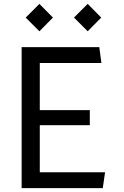

<svg xmlns="http://www.w3.org/2000/svg" viewBox="-20 -974 640 994"><path d="M92 0V-730H494L505 -648H186V-404H445V-326H186V-82H524L512 0ZM113 -883 184 -954 254 -883 184 -812ZM363 -883 434 -954 504 -883 434 -812Z"/></svg>

Font: Moralerspace Krypton JPDOC
Style: Regular
Weight: 400
Version: v0.0.6; ttfautohint (v1.8.4.7-5d5b-dirty) -l 6 -r 45 -G 200 